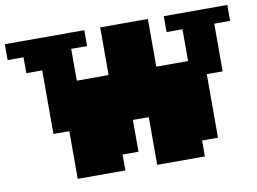

<svg xmlns="http://www.w3.org/2000/svg" viewBox="-152 -805 1228 916"><g transform="rotate(-10 462.0 -346.5)"><path d="M154 0V-231H77V-539H0V-616H-77V-693H308V-616H231V-462H385V-693H616V-462H770V-616H693V-693H1001V-616H924V-385H847V-77H770V0H539V-231H462V-77H385V0Z"/></g></svg>

Font: Coral Pixels
Style: Regular
Weight: 400
Designer: Tanukizamurai
Foundry: TanukiFont
Version: Version 1.000; ttfautohint (v1.8.4.7-5d5b)